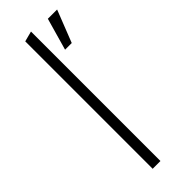

<svg xmlns="http://www.w3.org/2000/svg" viewBox="-238 -716 733 733"><g transform="rotate(-45 128.5 -349.5)"><path d="M85 -688 127 -699V0H85ZM257 -688 206 -558H170L207 -688Z"/></g></svg>

Font: Roundo Light
Style: Regular
Weight: 300
Designer: Namrata Goyal (Gurmukhi), Shiva Nallaperumal (Latin)
Foundry: Indian Type Foundry
Version: Version 1.000;PS 1.0;hotconv 1.0.88;makeotf.lib2.5.647800